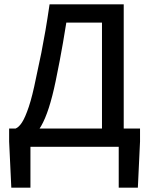

<svg xmlns="http://www.w3.org/2000/svg" viewBox="-20 -675 686 883"><path d="M120 0V188H32L22 -24V-84H624V-24L614 188H526V0ZM449 -35V-571H285Q277 -519 269.5 -477.5Q262 -436 254.5 -395Q247 -354 236 -302Q221 -230 204.5 -179Q188 -128 169 -95Q150 -62 127 -45Q104 -28 76 -25L52 -84Q67 -90 81.5 -112.5Q96 -135 112.5 -184Q129 -233 146 -318Q160 -381 170 -431.5Q180 -482 189 -534.5Q198 -587 208 -655H549V-35Z"/></svg>

Font: Source Sans 3 Medium
Style: Regular
Weight: 500
Designer: Paul D. Hunt
Foundry: Adobe
Version: Version 3.052;hotconv 1.1.0;makeotfexe 2.6.0